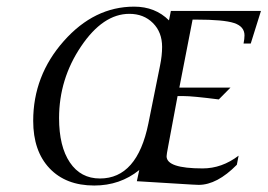

<svg xmlns="http://www.w3.org/2000/svg" viewBox="-20 -554 818 587"><path d="M398.4 0 405.8 -34.2Q347.2 13.2 268.1 13.2Q181.2 13.2 131.3 -39.6Q81.5 -92.3 81.5 -184.6Q81.5 -322.8 174.8 -428.2Q268.1 -533.7 390.1 -533.7Q454.6 -533.7 496.6 -491.7L502.4 -520.5H777.8L746.6 -420.9H724.6Q727.5 -435.1 727.5 -445.8Q727.5 -473.1 695.6 -483.6Q663.6 -494.1 579.6 -494.1H568.8L528.3 -286.1H684.6L648.9 -250Q568.8 -260.3 540.5 -260.3H522.9L494.1 -106.4Q489.3 -81.5 489.3 -76.2Q489.3 -39.1 599.6 -39.1Q658.2 -39.1 709.5 -78.1L704.1 -50.3Q643.6 11.2 587.4 11.2Q577.6 11.2 566.9 10.3ZM433.6 -176.3 469.2 -353Q475.6 -383.8 475.6 -410.6Q475.6 -455.6 447.5 -483.6Q419.4 -511.7 375.5 -511.7Q294.9 -511.7 227.8 -412.1Q160.6 -312.5 160.6 -192.9Q160.6 -106.4 193.6 -57.4Q226.6 -8.3 285.6 -8.3Q399.4 -8.3 433.6 -176.3Z"/></svg>

Font: IranNastaliq
Style: Regular
Weight: 400
Designer: Hossein Zahedi
Version: Version 1.5